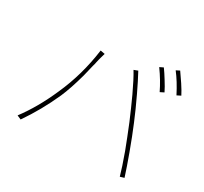

<svg xmlns="http://www.w3.org/2000/svg" viewBox="-157 -1021 1313 1234"><g transform="rotate(30 500.0 -403.5)"><path d="M794 -696Q820 -655 835 -624L807 -610Q774 -679 724 -748L751 -761Q772 -732 794 -696ZM898 -729Q925 -688 939 -660L911 -646Q869 -728 826 -783L852 -796Q873 -767 898 -729ZM345 -652 378 -646Q371 -622 365 -600Q363 -594 359 -575L356 -560L351 -542Q341 -497 331 -459Q300 -346 269 -275Q206 -134 121 -11L91 -24Q177 -138 243 -290Q319 -459 345 -652ZM663 -509Q621 -599 590 -650L619 -661Q650 -604 687 -526Q730 -436 763 -356Q795 -280 832 -179Q866 -86 887 -20L857 -11Q841 -69 804 -171Q773 -253 735 -346Q699 -431 663 -509Z"/></g></svg>

Font: Noto Sans CJK TC Thin
Style: Regular
Weight: 250
Designer: Ryoko NISHIZUKA ???? (kana & ideographs); Paul D. Hunt (Latin, Greek & Cyrillic); Wenlong ZHANG ??? (bopomofo); Sandoll 
Foundry: Adobe Systems Incorporated
Version: Version 1.004 January 19, 2016